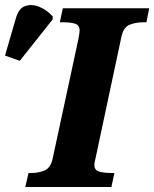

<svg xmlns="http://www.w3.org/2000/svg" viewBox="-124 -747 616 767"><path d="M-23 0 -10 -56H2Q30 -56 54 -66Q78 -76 86 -112L189 -590Q192 -605 193 -613.5Q194 -622 194 -626Q194 -647 175.5 -652.5Q157 -658 127 -658H115L127 -714H472L461 -658H448Q418 -658 393.5 -648Q369 -638 361 -600L262 -135Q259 -119 256 -107.5Q253 -96 253 -88Q253 -67 272.5 -61.5Q292 -56 321 -56H333L321 0ZM-45 -504 -104 -525 -60 -676Q-49 -714 -23 -723Q3 -732 33.5 -719.5Q64 -707 87 -681L86 -669Z"/></svg>

Font: Noto Serif SemiCondensed ExtraBold
Style: Italic
Weight: 800
Width: 4
Italic angle: -12°
Designer: Monotype Design Team
Foundry: Monotype Imaging Inc.
Version: Version 2.014; ttfautohint (v1.8.4.7-5d5b)